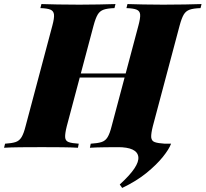

<svg xmlns="http://www.w3.org/2000/svg" viewBox="-67 -728 1013 946"><path d="M523 181Q621 92 614.5 44.5Q608 -3 513 -3L685 -106Q676 -70 678 -51.5Q680 -33 696 -26.5Q712 -20 745 -20H776Q766 7 735.5 45Q705 83 655.5 123.5Q606 164 535 198ZM257 -346 264 -366H617L609 -346ZM615 -602Q625 -639 623.5 -656.5Q622 -674 606 -680.5Q590 -687 556 -688L561 -708Q591 -707 639.5 -706Q688 -705 737 -705Q794 -705 844.5 -706Q895 -707 926 -708L921 -688Q887 -687 868 -680.5Q849 -674 838.5 -656.5Q828 -639 818 -602L686 -106Q677 -70 678 -52Q679 -34 695 -28Q711 -22 745 -20L741 0Q711 -2 660.5 -2.5Q610 -3 553 -3Q504 -3 455.5 -2.5Q407 -2 376 0L380 -20Q414 -22 433 -28Q452 -34 463 -52Q474 -70 483 -106ZM262 -106Q253 -70 254 -52Q255 -34 271 -28Q287 -22 321 -20L317 0Q286 -2 238 -2.5Q190 -3 140 -3Q83 -3 33.5 -2.5Q-16 -2 -47 0L-42 -20Q-9 -22 9.5 -28Q28 -34 39 -52Q50 -70 59 -106L191 -602Q201 -639 199 -656.5Q197 -674 181.5 -680.5Q166 -687 132 -688L137 -708Q166 -707 216.5 -706Q267 -705 324 -705Q374 -705 420.5 -706Q467 -707 502 -708L497 -688Q463 -687 444 -680.5Q425 -674 414.5 -656.5Q404 -639 394 -602Z"/></svg>

Font: Playfair Display Black
Style: Italic
Weight: 900
Italic angle: -14°
Designer: Claus Eggers Sørensen
Foundry: Claus Eggers Sørensen
Version: Version 1.203